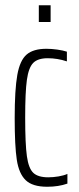

<svg xmlns="http://www.w3.org/2000/svg" viewBox="-20 -704 300 732"><path d="M36 -254Q36 -363 46 -418.5Q56 -474 81.5 -496Q107 -518 157 -518Q176 -518 198 -515Q220 -512 235 -507V-470Q199 -482 162 -482Q124 -482 106.5 -464Q89 -446 82.5 -399.5Q76 -353 76 -256Q76 -155 82.5 -108.5Q89 -62 107 -45Q125 -28 164 -28Q183 -28 203.5 -31.5Q224 -35 237 -41V-4Q203 8 160 8Q104 8 78 -17Q52 -42 44 -95Q36 -148 36 -254ZM128 -620V-684H173V-620Z"/></svg>

Font: Saira Ultra Condensed ExLight
Style: Regular
Weight: 200
Width: 1
Designer: Hector Gatti with collaboration of the Omnibus-Type team
Foundry: Omnibus-Type
Version: Version 1.001; ttfautohint (v1.8)